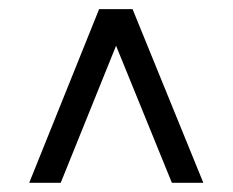

<svg xmlns="http://www.w3.org/2000/svg" viewBox="-20 -729 509 420"><path d="M196.8 -709H270L424.8 -329.1H356L233.9 -628.9L112.8 -329.1H43.9Z"/></svg>

Font: SolaimanLipi
Style: Normal
Weight: 400
Designer: Solaiman Karim
Foundry: Al Mamun Sumon
Version: Version 2.000